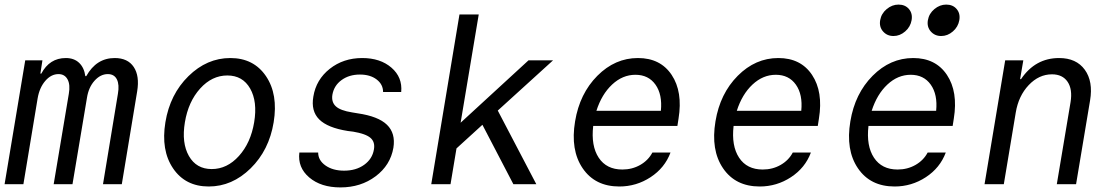

<svg xmlns="http://www.w3.org/2000/svg" viewBox="-35 -803 4855 837"><path d="M-15 0 75 -540H150L141 -482H145Q181 -550 252 -550Q288 -550 310 -529Q332 -508 337 -471H341Q385 -550 465 -550Q522 -550 548 -511Q574 -472 563 -405L496 0H414L479 -394Q486 -434 474.5 -457Q463 -480 435 -480Q403 -480 377 -451Q351 -422 344 -376L281 0H199L265 -394Q272 -434 259.5 -457Q247 -480 220 -480Q188 -480 162.5 -450.5Q137 -421 129 -374L67 0Z M1057.5 -69Q977 10 875 10Q773 10 719.5 -69Q666 -148 686 -270Q706 -392 786.5 -471Q867 -550 969 -550Q1071 -550 1124.5 -471Q1178 -392 1158 -270Q1138 -148 1057.5 -69ZM788.5 -123Q821 -66 888 -66Q955 -66 1006.5 -123Q1058 -180 1073 -270Q1088 -360 1055.5 -417Q1023 -474 956 -474Q889 -474 837.5 -417Q786 -360 771 -270Q756 -180 788.5 -123Z M1270 -138H1352Q1352 -104 1384 -81.5Q1416 -59 1465 -59Q1517 -59 1552.5 -84.5Q1588 -110 1595 -151Q1601 -184 1580 -202Q1559 -220 1505 -229L1481 -232Q1393 -246 1356.5 -282.5Q1320 -319 1331 -382Q1343 -456 1402.5 -503Q1462 -550 1544 -550Q1623 -550 1671.5 -508Q1720 -466 1714 -402H1635Q1635 -435 1607 -456.5Q1579 -478 1534 -478Q1487 -478 1454 -454Q1421 -430 1414 -390Q1409 -358 1429 -339.5Q1449 -321 1500 -313L1524 -309Q1614 -296 1652 -259Q1690 -222 1680 -159Q1667 -83 1602.5 -34.5Q1538 14 1449 14Q1364 14 1313 -29.5Q1262 -73 1270 -138Z M1845 0 1968 -740H2052L1973 -268L2269 -540H2376L2135 -321L2303 0H2203L2068 -259L1955 -156L1929 0Z M2551 -254Q2541 -167 2575 -115.5Q2609 -64 2678 -64Q2721 -64 2756 -84Q2791 -104 2809 -138H2888Q2863 -71 2801 -30.5Q2739 10 2665 10Q2559 10 2505 -69.5Q2451 -149 2472 -274Q2492 -395 2569 -472.5Q2646 -550 2746 -550Q2844 -550 2893 -476.5Q2942 -403 2923 -286L2918 -254ZM2735 -477Q2679 -477 2633.5 -434.5Q2588 -392 2565 -320H2846Q2853 -391 2822.5 -434Q2792 -477 2735 -477Z M3163 -254Q3153 -167 3187 -115.5Q3221 -64 3290 -64Q3333 -64 3368 -84Q3403 -104 3421 -138H3500Q3475 -71 3413 -30.5Q3351 10 3277 10Q3171 10 3117 -69.5Q3063 -149 3084 -274Q3104 -395 3181 -472.5Q3258 -550 3358 -550Q3456 -550 3505 -476.5Q3554 -403 3535 -286L3530 -254ZM3347 -477Q3291 -477 3245.5 -434.5Q3200 -392 3177 -320H3458Q3465 -391 3434.5 -434Q3404 -477 3347 -477Z M3751 -254Q3741 -167 3775 -115.5Q3809 -64 3878 -64Q3921 -64 3956 -84Q3991 -104 4009 -138H4088Q4063 -71 4001 -30.5Q3939 10 3865 10Q3759 10 3705 -69.5Q3651 -149 3672 -274Q3692 -395 3769 -472.5Q3846 -550 3946 -550Q4044 -550 4093 -476.5Q4142 -403 4123 -286L4118 -254ZM3935 -477Q3879 -477 3833.5 -434.5Q3788 -392 3765 -320H4046Q4053 -391 4022.5 -434Q3992 -477 3935 -477ZM3882 -783Q3911 -783 3927.5 -763.5Q3944 -744 3939 -715Q3934 -686 3911 -666Q3888 -646 3860 -646Q3832 -646 3814.5 -666Q3797 -686 3802 -715Q3807 -744 3830.5 -763.5Q3854 -783 3882 -783ZM4090 -783Q4119 -783 4135.5 -763.5Q4152 -744 4147 -715Q4142 -686 4119 -666Q4096 -646 4068 -646Q4040 -646 4022.5 -666Q4005 -686 4010 -715Q4015 -744 4038.5 -763.5Q4062 -783 4090 -783Z M4257 0 4347 -540H4426L4412 -458H4416Q4478 -550 4582 -550Q4657 -550 4694 -499Q4731 -448 4717 -365L4656 0H4572L4632 -358Q4641 -414 4619 -446.5Q4597 -479 4551 -479Q4494 -479 4449.5 -432Q4405 -385 4393 -312L4341 0Z"/></svg>

Font: CommitMono
Style: Italic
Weight: 400
Monospace: yes
Designer: Eigil Nikolajsen
Foundry: Eigil Nikolajsen
Version: Version 1.143